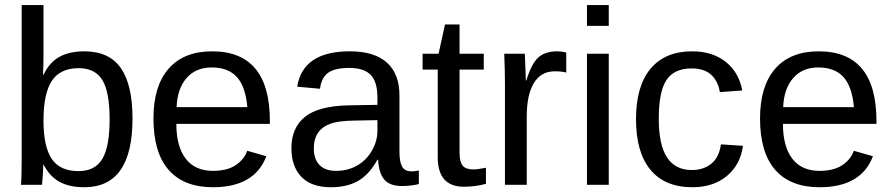

<svg xmlns="http://www.w3.org/2000/svg" viewBox="-20 -745 3598 774"><path d="M514.2 -266.6Q514.2 9.8 319.8 9.8Q259.8 9.8 220 -12Q180.2 -33.7 155.3 -82H154.3Q154.3 -66.9 152.3 -35.9Q150.4 -4.9 149.4 0H64.5Q67.4 -26.4 67.4 -108.9V-724.6H155.3V-518.1Q155.3 -486.3 153.3 -443.4H155.3Q179.7 -494.1 220 -516.1Q260.3 -538.1 319.8 -538.1Q419.9 -538.1 467 -470.7Q514.2 -403.3 514.2 -266.6ZM421.9 -263.7Q421.9 -374.5 392.6 -422.4Q363.3 -470.2 297.4 -470.2Q223.1 -470.2 189.2 -419.4Q155.3 -368.7 155.3 -258.3Q155.3 -154.3 188.5 -104.7Q221.7 -55.2 296.4 -55.2Q362.8 -55.2 392.3 -104.2Q421.9 -153.3 421.9 -263.7Z M690.9 -245.6Q690.9 -154.8 728.5 -105.5Q766.1 -56.2 838.4 -56.2Q895.5 -56.2 929.9 -79.1Q964.4 -102.1 976.6 -137.2L1053.7 -115.2Q1006.3 9.8 838.4 9.8Q721.2 9.8 659.9 -60.1Q598.6 -129.9 598.6 -267.6Q598.6 -398.4 659.9 -468.3Q721.2 -538.1 835 -538.1Q1067.9 -538.1 1067.9 -257.3V-245.6ZM977.1 -313Q969.7 -396.5 934.6 -434.8Q899.4 -473.1 833.5 -473.1Q769.5 -473.1 732.2 -430.4Q694.8 -387.7 691.9 -313Z M1314.5 9.8Q1234.9 9.8 1194.8 -32.2Q1154.8 -74.2 1154.8 -147.5Q1154.8 -229.5 1208.7 -273.4Q1262.7 -317.4 1382.8 -320.3L1501.5 -322.3V-351.1Q1501.5 -415.5 1474.1 -443.4Q1446.8 -471.2 1388.2 -471.2Q1329.1 -471.2 1302.2 -451.2Q1275.4 -431.2 1270 -387.2L1178.2 -395.5Q1200.7 -538.1 1390.1 -538.1Q1489.7 -538.1 1540 -492.4Q1590.3 -446.8 1590.3 -360.4V-132.8Q1590.3 -93.8 1600.6 -74Q1610.8 -54.2 1639.6 -54.2Q1652.3 -54.2 1668.5 -57.6V-2.9Q1635.3 4.9 1600.6 4.9Q1551.8 4.9 1529.5 -20.8Q1507.3 -46.4 1504.4 -101.1H1501.5Q1467.8 -40.5 1423.1 -15.4Q1378.4 9.8 1314.5 9.8ZM1334.5 -56.2Q1382.8 -56.2 1420.4 -78.1Q1458 -100.1 1479.7 -138.4Q1501.5 -176.8 1501.5 -217.3V-260.7L1405.3 -258.8Q1343.3 -257.8 1311.3 -246.1Q1279.3 -234.4 1262.2 -210Q1245.1 -185.5 1245.1 -146Q1245.1 -103 1268.3 -79.6Q1291.5 -56.2 1334.5 -56.2Z M1939 -3.9Q1895.5 7.8 1850.1 7.8Q1744.6 7.8 1744.6 -111.8V-464.4H1683.6V-528.3H1748L1773.9 -646.5H1832.5V-528.3H1930.2V-464.4H1832.5V-130.9Q1832.5 -92.8 1845 -77.4Q1857.4 -62 1888.2 -62Q1905.8 -62 1939 -68.8Z M2015.6 0V-405.3Q2015.6 -460.9 2012.7 -528.3H2095.7Q2099.6 -438.5 2099.6 -420.4H2101.6Q2122.6 -488.3 2149.9 -513.2Q2177.2 -538.1 2227.1 -538.1Q2244.6 -538.1 2262.7 -533.2V-452.6Q2245.1 -457.5 2215.8 -457.5Q2161.1 -457.5 2132.3 -410.4Q2103.5 -363.3 2103.5 -275.4V0Z M2346.2 -640.6V-724.6H2434.1V-640.6ZM2346.2 0V-528.3H2434.1V0Z M2635.7 -266.6Q2635.7 -161.1 2668.9 -110.4Q2702.1 -59.6 2769 -59.6Q2815.9 -59.6 2847.4 -85Q2878.9 -110.4 2886.2 -163.1L2975.1 -157.2Q2964.8 -81.1 2910.2 -35.6Q2855.5 9.8 2771.5 9.8Q2660.6 9.8 2602.3 -60.3Q2543.9 -130.4 2543.9 -264.6Q2543.9 -397.9 2602.5 -468Q2661.1 -538.1 2770.5 -538.1Q2851.6 -538.1 2905 -496.1Q2958.5 -454.1 2972.2 -380.4L2881.8 -373.5Q2875 -417.5 2847.2 -443.4Q2819.3 -469.2 2768.1 -469.2Q2698.2 -469.2 2667 -422.9Q2635.7 -376.5 2635.7 -266.6Z M3136.2 -245.6Q3136.2 -154.8 3173.8 -105.5Q3211.4 -56.2 3283.7 -56.2Q3340.8 -56.2 3375.2 -79.1Q3409.7 -102.1 3421.9 -137.2L3499 -115.2Q3451.7 9.8 3283.7 9.8Q3166.5 9.8 3105.2 -60.1Q3043.9 -129.9 3043.9 -267.6Q3043.9 -398.4 3105.2 -468.3Q3166.5 -538.1 3280.3 -538.1Q3513.2 -538.1 3513.2 -257.3V-245.6ZM3422.4 -313Q3415 -396.5 3379.9 -434.8Q3344.7 -473.1 3278.8 -473.1Q3214.8 -473.1 3177.5 -430.4Q3140.1 -387.7 3137.2 -313Z"/></svg>

Font: TypoPRO Liberation Sans
Style: Regular
Weight: 400
Designer: Steve Matteson
Foundry: Ascender Corporation
Version: Version 2.00.1